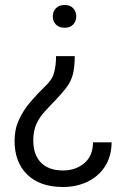

<svg xmlns="http://www.w3.org/2000/svg" viewBox="-20 -558 507 766"><path d="M284.2 -492.7Q284.2 -473.6 272.2 -460.4Q260.3 -447.3 237.8 -447.3Q215.3 -447.3 202.9 -460.4Q190.4 -473.6 190.4 -492.7Q190.4 -511.7 202.9 -524.9Q215.3 -538.1 237.8 -538.1Q260.3 -538.1 272.2 -524.9Q284.2 -511.7 284.2 -492.7ZM203.6 -334H278.3Q277.8 -290 271 -262.7Q264.2 -235.4 247.6 -212.4Q231 -189.5 201.2 -158.2Q178.2 -134.8 158 -112.5Q137.7 -90.3 125.2 -63.2Q112.8 -36.1 112.8 2Q112.8 59.6 143.6 90.8Q174.3 122.1 231.4 122.1Q281.2 122.1 315.9 93.3Q350.6 64.5 351.1 9.8H425.3Q424.8 65.9 398.9 106Q373 146 329.3 167Q285.6 188 231.4 188Q139.6 188 88.9 138.7Q38.1 89.4 38.1 3.9Q38.1 -42 55.4 -79.8Q72.8 -117.7 100.3 -150.1Q127.9 -182.6 158.7 -212.4Q187.5 -238.3 195.6 -267.6Q203.6 -296.9 203.6 -334Z"/></svg>

Font: Vazirmatn RD UI Light
Style: Regular
Weight: 300
Designer: Saber Rastikerdar
Foundry: Saber Rastikerdar
Version: Version 33.003